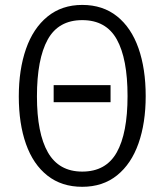

<svg xmlns="http://www.w3.org/2000/svg" viewBox="-20 -734 655 765"><path d="M307.7 10.3Q225.6 10.3 169 -34.4Q112.3 -79 83.6 -160Q54.9 -241 54.9 -349.7Q54.9 -456.9 83.6 -539.2Q112.3 -621.5 169.2 -667.9Q226.2 -714.4 307.7 -714.4Q389.7 -714.4 446.4 -669Q503.1 -623.6 531.8 -541.8Q560.5 -460 560.5 -351.3Q560.5 -244.1 531.8 -162.6Q503.1 -81 446.4 -35.4Q389.7 10.3 307.7 10.3ZM307.7 -653.8Q212.8 -653.8 170 -576.2Q127.2 -498.5 127.2 -349.7Q127.2 -203.1 171 -126.7Q214.9 -50.3 307.7 -50.3Q402.1 -50.3 445.1 -126.7Q488.2 -203.1 488.2 -351.3Q488.2 -500 445.4 -576.9Q402.6 -653.8 307.7 -653.8ZM420.5 -394.9V-326.7H193.8V-394.9Z"/></svg>

Font: Fira Code Fixed Light
Style: Regular
Weight: 300
Monospace: yes
Designer: Carrois Corporate, Edenspiekermann AG, Nikita Prokopov
Foundry: Carrois Corporate, Edenspiekermann AG, Nikita Prokopov
Version: Version 5.002